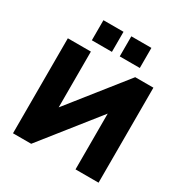

<svg xmlns="http://www.w3.org/2000/svg" viewBox="-206 -1077 1177 1234"><g transform="rotate(30 382.5 -460.0)"><path d="M65 0V-705H236V-291L565 -705H700V0H529V-414L200 0ZM412 -771V-920H561V-771ZM205 -771V-920H354V-771Z"/></g></svg>

Font: Mulish Black
Style: Regular
Weight: 900
Designer: Vernon Adams
Foundry: Vernon Adams
Version: Version 3.603; ttfautohint (v1.8.3)